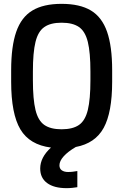

<svg xmlns="http://www.w3.org/2000/svg" viewBox="-20 -760 640 998"><path d="M326 218Q261 218 225 191.5Q189 165 189 116Q189 58 245 7Q134 -7 86 -87.5Q38 -168 38 -335V-395Q38 -519 64.5 -595Q91 -671 148.5 -705.5Q206 -740 300 -740Q395 -740 452.5 -705.5Q510 -671 536.5 -595Q563 -519 563 -395V-335Q563 -176 519 -95.5Q475 -15 374 4Q333 28 311 52.5Q289 77 289 99Q289 117 301.5 125.5Q314 134 334 134Q347 134 359 132.5Q371 131 382 129V213Q369 215 355.5 216.5Q342 218 326 218ZM300 -88Q358 -88 390.5 -110.5Q423 -133 436.5 -188.5Q450 -244 450 -343V-388Q450 -487 436.5 -542Q423 -597 390.5 -619.5Q358 -642 300 -642Q243 -642 210.5 -619.5Q178 -597 164.5 -542Q151 -487 151 -388V-343Q151 -244 164.5 -188.5Q178 -133 210.5 -110.5Q243 -88 300 -88Z"/></svg>

Font: M PLUS Code Latin 60 Medium
Style: Regular
Weight: 500
Width: 7
Monospace: yes
Designer: Coji Morishita
Foundry: UNDERFOREST DESIGN
Version: Version 1.005; ttfautohint (v1.8.3)